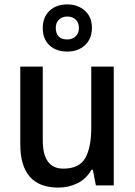

<svg xmlns="http://www.w3.org/2000/svg" viewBox="-20 -841 611 871"><path d="M496 -539V0H415L401 -71H395Q372 -30 332 -10Q292 10 245 10Q72 10 72 -187V-539H174V-205Q174 -76 267 -76Q339 -76 366.5 -123.5Q394 -171 394 -263V-539ZM285 -607Q235 -607 204.5 -635.5Q174 -664 174 -714Q174 -763 204.5 -792Q235 -821 285 -821Q333 -821 365 -792.5Q397 -764 397 -715Q397 -665 365.5 -636Q334 -607 285 -607ZM285 -662Q308 -662 323 -676Q338 -690 338 -714Q338 -738 323.5 -752Q309 -766 285 -766Q262 -766 247.5 -752Q233 -738 233 -714Q233 -690 246 -676Q259 -662 285 -662Z"/></svg>

Font: Noto Sans Sinhala SemiCondensed Medium
Style: Regular
Weight: 500
Width: 4
Designer: Jelle Bosma - Monotype Design Team
Foundry: Monotype Imaging Inc.
Version: Version 2.006; ttfautohint (v1.8.4.7-5d5b)